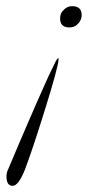

<svg xmlns="http://www.w3.org/2000/svg" viewBox="-20 -362 285 623"><path d="M205 -273Q175 -273 175 -302Q175 -320 187 -330Q198 -342 214 -342Q245 -342 245 -313Q245 -297 233 -285Q223 -273 205 -273ZM21 241Q1 241 1 210Q1 198 7 186L43 101Q57 69 77 22Q97 -25 125 -87Q130 -99 138 -116Q146 -133 157 -155Q166 -175 170 -173V-170Q170 -147 123 3Q103 67 87.5 113Q72 159 61 188Q40 241 21 241Z"/></svg>

Font: Imperial Script
Style: Regular
Weight: 400
Designer: Robert E. Leuschke
Foundry: Robert E. Leuschke
Version: Version 1.010; ttfautohint (v1.8.3)